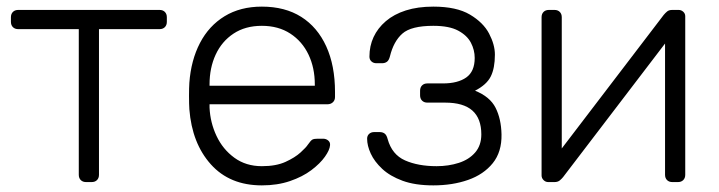

<svg xmlns="http://www.w3.org/2000/svg" viewBox="-20 -550 2171 580"><path d="M240 0Q230 0 224 -6Q218 -12 218 -22V-462H35Q25 -462 19 -468Q13 -474 13 -484V-498Q13 -508 19 -514Q25 -520 35 -520H462Q472 -520 478 -514Q484 -508 484 -498V-484Q484 -474 478 -468Q472 -462 462 -462H279V-22Q279 -12 273 -6Q267 0 257 0Z M771 10Q674 10 617 -53.5Q560 -117 552 -220Q551 -235 551 -260Q551 -285 552 -300Q557 -368 584 -420Q611 -472 658.5 -501Q706 -530 771 -530Q841 -530 890 -499Q939 -468 965.5 -410Q992 -352 992 -272V-257Q992 -247 985.5 -241Q979 -235 969 -235H613Q613 -235 613 -231Q613 -227 613 -225Q615 -180 634 -139.5Q653 -99 688 -73.5Q723 -48 771 -48Q814 -48 842.5 -61Q871 -74 888 -89.5Q905 -105 910 -113Q919 -126 924 -128.5Q929 -131 940 -131H956Q965 -131 971.5 -125.5Q978 -120 977 -111Q976 -97 961.5 -76.5Q947 -56 920.5 -36Q894 -16 856 -3Q818 10 771 10ZM613 -291H931V-295Q931 -345 912 -385Q893 -425 857 -448.5Q821 -472 771 -472Q721 -472 685.5 -448.5Q650 -425 631.5 -385Q613 -345 613 -295Z M1289 10Q1234 10 1196 -4Q1158 -18 1134.5 -40Q1111 -62 1100 -86Q1089 -110 1089 -131Q1089 -140 1095 -145.5Q1101 -151 1110 -151H1127Q1136 -151 1142 -146.5Q1148 -142 1151 -130Q1164 -83 1203.5 -65.5Q1243 -48 1299 -48Q1335 -48 1366 -58Q1397 -68 1415.5 -89.5Q1434 -111 1434 -144Q1434 -192 1407 -216Q1380 -240 1325 -240H1271Q1261 -240 1255 -246Q1249 -252 1249 -262V-276Q1249 -286 1255 -292Q1261 -298 1271 -298H1318Q1363 -298 1388.5 -316Q1414 -334 1414 -375Q1414 -399 1402.5 -421Q1391 -443 1364 -457.5Q1337 -472 1289 -472Q1222 -472 1195.5 -448.5Q1169 -425 1158 -380Q1155 -368 1149 -363.5Q1143 -359 1134 -359H1117Q1108 -359 1102 -364.5Q1096 -370 1096 -379Q1096 -411 1108.5 -438Q1121 -465 1145.5 -486Q1170 -507 1206 -518.5Q1242 -530 1289 -530Q1359 -530 1399.5 -506Q1440 -482 1457.5 -448.5Q1475 -415 1475 -385Q1475 -344 1462.5 -319Q1450 -294 1415 -276Q1460 -258 1477 -224.5Q1494 -191 1495 -144Q1496 -91 1468.5 -57Q1441 -23 1394 -6.5Q1347 10 1289 10Z M1636 0Q1628 0 1622 -6Q1616 -12 1616 -20V-498Q1616 -508 1622 -514Q1628 -520 1638 -520H1655Q1665 -520 1671 -514Q1677 -508 1677 -498V-49L1659 -78L1985 -505Q1990 -511 1995.5 -515.5Q2001 -520 2011 -520H2030Q2038 -520 2044 -514.5Q2050 -509 2050 -501V-22Q2050 -12 2044 -6Q2038 0 2028 0H2011Q2001 0 1995 -6Q1989 -12 1989 -22V-441L2010 -446L1681 -15Q1677 -10 1671 -5Q1665 0 1655 0Z"/></svg>

Font: Rubik Light Light
Style: Regular
Weight: 300
Version: Version 2.101